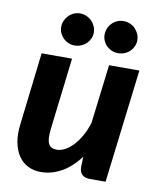

<svg xmlns="http://www.w3.org/2000/svg" viewBox="-82 -786 710 858"><g transform="rotate(10 273.0 -357.0)"><path d="M29 0ZM211.5 -515.5 172.5 -188Q167 -141.5 177.2 -122.2Q187.5 -103 214.5 -103Q232.5 -103 251.8 -113.2Q271 -123.5 288.8 -142.5Q306.5 -161.5 321.8 -188.5Q337 -215.5 347 -248.5L379.5 -515.5H517L454.5 0H384.5Q335.5 0 335.5 -46.5L337 -93Q299 -42 254 -17.2Q209 7.5 161.5 7.5Q129 7.5 103 -5.5Q77 -18.5 60 -43.5Q43 -68.5 36 -104.8Q29 -141 35 -188L73.5 -515.5ZM287 -647Q287 -632 281 -619Q275 -606 264.8 -596.2Q254.5 -586.5 240.8 -581Q227 -575.5 211.5 -575.5Q197 -575.5 184 -581Q171 -586.5 161 -596.2Q151 -606 145 -619Q139 -632 139 -647Q139 -662 145 -675.5Q151 -689 161 -699.2Q171 -709.5 184 -715.2Q197 -721 211.5 -721Q227 -721 240.8 -715.2Q254.5 -709.5 264.8 -699.2Q275 -689 281 -675.5Q287 -662 287 -647ZM484.5 -647Q484.5 -632 478.5 -619Q472.5 -606 462.5 -596.2Q452.5 -586.5 438.8 -581Q425 -575.5 409.5 -575.5Q394.5 -575.5 381 -581Q367.5 -586.5 357.5 -596.2Q347.5 -606 341.8 -619Q336 -632 336 -647Q336 -662 341.8 -675.5Q347.5 -689 357.5 -699.2Q367.5 -709.5 381 -715.2Q394.5 -721 409.5 -721Q425 -721 438.8 -715.2Q452.5 -709.5 462.5 -699.2Q472.5 -689 478.5 -675.5Q484.5 -662 484.5 -647Z"/></g></svg>

Font: Lato Heavy
Style: Italic
Weight: 800
Italic angle: -7°
Designer: Lukasz Dziedzic
Foundry: tyPoland Lukasz Dziedzic
Version: Version 2.007; 2014-02-27